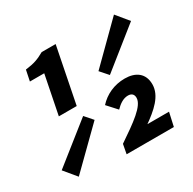

<svg xmlns="http://www.w3.org/2000/svg" viewBox="-193 -783 938 931"><g transform="rotate(-30 275.5 -317.5)"><path d="M67.5 -323.6H167.6L229.4 -635.1H151.1C116 -615.5 93.5 -606.2 42.7 -599.9L30.4 -540H110.6L67.5 -323.6ZM5.1 -21.8 209.1 -222.2 170.4 -266.3 -51.4 -90 5.1 -21.8ZM382.2 -373.4 601.9 -549.1 545.7 -617.4 343.5 -417.3 382.2 -373.4ZM260.2 0H524.7L541.5 -76.1H409.4L412.7 -70.4C481.4 -118.5 538.2 -167.3 538.2 -231.8C538.2 -293.1 496.1 -322.8 435.3 -322.8C376.6 -322.8 324.8 -298.9 288.7 -258.9L337.1 -205.7C358.6 -227.8 381.8 -243.5 407.6 -243.5C428 -243.5 438.9 -232.8 438.9 -213.5C438.9 -168 364.5 -116.9 270.1 -52.8L260.2 0Z"/></g></svg>

Font: Source Code Variable
Style: Italic
Weight: 400
Italic angle: -11°
Monospace: yes
Designer: Paul D. Hunt, Teo Tuominen
Foundry: Adobe Systems Incorporated
Version: Version 1.005;PS 1.0;hotconv 16.6.54;makeotf.lib2.5.65590